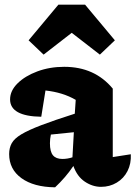

<svg xmlns="http://www.w3.org/2000/svg" viewBox="-20 -787 578 819"><path d="M215 12Q124 11 71.5 -27Q19 -65 19 -130Q19 -156 30 -176Q41 -196 71 -214Q101 -232 156 -253Q211 -274 299 -302L303 -361Q248 -393 174 -401L156 -289Q23 -291 23 -363Q23 -400 55 -431.5Q87 -463 139.5 -482.5Q192 -502 254 -502Q384 -502 461 -409V-117L538 -129Q540 -89 524 -57.5Q508 -26 478 -8Q448 10 411 10Q375 10 342 -12Q309 -34 293 -79Q260 -30 215 12ZM193 -176Q193 -140 206 -124.5Q219 -109 246 -109Q268 -109 289 -116L295 -223L197 -213Q193 -194 193 -176ZM343 -767 470 -615 406 -554 286 -647 166 -554 102 -615 229 -767Z"/></svg>

Font: Piazzolla ExtraBold
Style: Regular
Weight: 800
Designer: Juan Pablo del Peral
Foundry: Huerta Tipografica
Version: Version 1.330